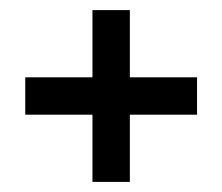

<svg xmlns="http://www.w3.org/2000/svg" viewBox="-20 -490 440 380"><path d="M163 -130V-470H237V-130ZM30 -263V-337H370V-263Z"/></svg>

Font: Red Rose Medium
Style: Regular
Weight: 500
Designer: Jaikishan Patel
Version: Version 2.000